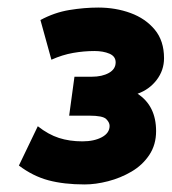

<svg xmlns="http://www.w3.org/2000/svg" viewBox="-20 -831 454 508"><path d="M204 -343Q149 -343 108 -354Q67 -365 30 -393L80 -497Q108 -475 136 -466Q164 -457 198 -457Q229 -457 249.5 -468Q270 -479 270 -498Q270 -507 261 -516Q252 -525 216 -525H163L177 -628H223Q250 -628 268 -638Q286 -648 286 -666Q286 -682 269.5 -689Q253 -696 230 -696Q202 -696 173.5 -691Q145 -686 116 -673L87 -778Q124 -798 163.5 -804.5Q203 -811 240 -811Q286 -811 325.5 -796.5Q365 -782 389.5 -752.5Q414 -723 414 -677Q414 -645 394.5 -619.5Q375 -594 344 -583Q393 -551 393 -484Q393 -448 375 -421Q357 -394 328 -377Q299 -360 266 -351.5Q233 -343 204 -343Z"/></svg>

Font: Finlandica
Style: Bold Italic
Weight: 700
Italic angle: -8°
Designer: Niklas Ekholm, Juho Hiilivirta, Jaakko Suomalainen
Foundry: Helsinki Type Studio
Version: Version 1.064; ttfautohint (v1.8.4.7-5d5b)